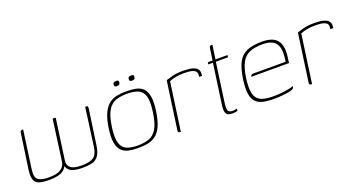

<svg xmlns="http://www.w3.org/2000/svg" viewBox="-40 -931 2511 1364"><g transform="rotate(-20 1215.5 -249.0)"><path d="M164 2Q120 2 91.5 -5.5Q63 -13 51.5 -38Q40 -63 47 -116L84 -373Q86 -389 89 -394Q92 -399 102 -399H109L69 -111Q61 -53 84.5 -34.5Q108 -16 166 -16Q227 -16 256 -35.5Q285 -55 290 -90L332 -399H355L312 -90Q307 -55 330.5 -35.5Q354 -16 414 -16Q472 -16 501.5 -34.5Q531 -53 539 -111L578 -399H585Q596 -399 597.5 -394Q599 -389 597 -373L560 -116Q553 -64 534.5 -38.5Q516 -13 486 -5.5Q456 2 412 2Q380 2 353 -4Q326 -10 310 -26.5Q294 -43 293 -73L303 -74Q295 -45 275.5 -28Q256 -11 227.5 -4.5Q199 2 164 2Z M833 5Q795 5 763.5 -1.5Q732 -8 710.5 -28Q689 -48 681 -89Q673 -130 683 -199Q693 -268 712.5 -309Q732 -350 759 -370.5Q786 -391 819.5 -397Q853 -403 891 -403Q929 -403 961 -396.5Q993 -390 1014 -370Q1035 -350 1043 -309Q1051 -268 1041 -199Q1031 -129 1012 -88Q993 -47 965.5 -27Q938 -7 904.5 -1Q871 5 833 5ZM836 -13Q884 -13 920.5 -25.5Q957 -38 981.5 -77.5Q1006 -117 1017 -199Q1029 -281 1015.5 -320.5Q1002 -360 969 -372.5Q936 -385 888 -385Q840 -385 803.5 -372.5Q767 -360 743 -320.5Q719 -281 707 -199Q696 -117 709.5 -77.5Q723 -38 756 -25.5Q789 -13 836 -13ZM955 -460Q948 -460 941.5 -463Q935 -466 936 -479Q938 -492 946 -494.5Q954 -497 960 -497Q967 -497 974 -494.5Q981 -492 979 -479Q978 -466 971 -463Q964 -460 955 -460ZM841 -460Q832 -460 826.5 -463Q821 -466 822 -480Q824 -492 832 -494.5Q840 -497 846 -497Q853 -497 860 -494.5Q867 -492 865 -480Q864 -467 856.5 -463.5Q849 -460 841 -460Z M1156 0H1150Q1143 0 1139 -3.5Q1135 -7 1136 -16L1187 -379Q1206 -385 1236.5 -393.5Q1267 -402 1318 -402Q1362 -402 1387 -395Q1412 -388 1422.5 -376.5Q1433 -365 1434.5 -351Q1436 -337 1434 -322H1412L1413 -336Q1415 -359 1399.5 -369Q1384 -379 1361 -381.5Q1338 -384 1315 -384Q1281 -384 1253 -378Q1225 -372 1207 -364Z M1544 3Q1523 3 1511 -4Q1499 -11 1495 -28.5Q1491 -46 1495 -76L1538 -383H1503L1505 -399H1541L1553 -484Q1554 -493 1556 -497.5Q1558 -502 1561.5 -503.5Q1565 -505 1569 -505H1579Q1579 -505 1577.5 -498Q1576 -491 1574 -476L1563 -399H1654L1652 -383H1560L1518 -82Q1513 -43 1520 -28.5Q1527 -14 1551 -14Q1563 -14 1573 -16Q1583 -18 1587 -19L1585 -2Q1580 -1 1569 1Q1558 3 1544 3Z M1858 7Q1807 7 1772.5 -2Q1738 -11 1719 -34Q1700 -57 1695 -97.5Q1690 -138 1699 -200Q1710 -275 1732.5 -320Q1755 -365 1798 -385Q1841 -405 1915 -405Q1998 -405 2030 -364.5Q2062 -324 2051 -241L2045 -196H1760Q1761 -203 1765.5 -208Q1770 -213 1780 -213H2026L2030 -246Q2038 -317 2011 -351.5Q1984 -386 1913 -386Q1853 -386 1814.5 -369.5Q1776 -353 1754.5 -313Q1733 -273 1722 -200Q1712 -124 1722.5 -83.5Q1733 -43 1766.5 -27.5Q1800 -12 1860 -12Q1880 -12 1902.5 -13.5Q1925 -15 1947 -18Q1969 -21 1986.5 -25Q2004 -29 2014 -34L2013 -26Q2012 -19 2005.5 -14Q1999 -9 1979 -4Q1953 1 1921.5 4Q1890 7 1858 7Z M2148 0H2142Q2135 0 2131 -3.5Q2127 -7 2128 -16L2179 -379Q2198 -385 2228.5 -393.5Q2259 -402 2310 -402Q2354 -402 2379 -395Q2404 -388 2414.5 -376.5Q2425 -365 2426.5 -351Q2428 -337 2426 -322H2404L2405 -336Q2407 -359 2391.5 -369Q2376 -379 2353 -381.5Q2330 -384 2307 -384Q2273 -384 2245 -378Q2217 -372 2199 -364Z"/></g></svg>

Font: Genos Thin
Style: Italic
Weight: 100
Italic angle: -8°
Designer: Robert E. Leuschke
Foundry: Robert E. Leuschke
Version: Version 1.010